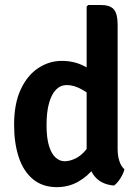

<svg xmlns="http://www.w3.org/2000/svg" viewBox="-20 -756 574 790"><path d="M464 -142.5Q464 -116 471 -93.8Q478 -71.5 492 -59.5Q488 -42 475.2 -22Q462.5 -2 449 7.5Q391 2.5 363.8 -38Q336.5 -78.5 336.5 -134V-729L343 -735.5H393.5Q433 -735.5 448.5 -717.2Q464 -699 464 -655ZM38 -242.5Q38 -330 65.5 -388.5Q93 -447 137.8 -476.2Q182.5 -505.5 234 -505.5Q284 -505.5 324.2 -485.2Q364.5 -465 398.5 -442L380 -345Q351 -368 318.2 -387Q285.5 -406 255 -406Q229 -406 210.5 -387.2Q192 -368.5 181.8 -331.8Q171.5 -295 171.5 -241.5Q171.5 -189 181.5 -156Q191.5 -123 208.8 -107.8Q226 -92.5 246 -92.5Q266.5 -92.5 290.8 -104Q315 -115.5 337 -143.5Q359 -171.5 371.5 -220L400 -137.5Q393 -100 367 -65.2Q341 -30.5 301.5 -8.2Q262 14 213.5 14Q155 14 115.8 -18.5Q76.5 -51 57.2 -109Q38 -167 38 -242.5Z"/></svg>

Font: Signika SemiBold
Style: Regular
Weight: 600
Designer: Anna Giedry
Foundry: Anna Giedry
Version: Version 2.001